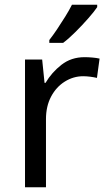

<svg xmlns="http://www.w3.org/2000/svg" viewBox="-20 -786 453 806"><path d="M335 -546Q350 -546 367.5 -544.5Q385 -543 398 -540L387 -459Q374 -462 358.5 -464Q343 -466 329 -466Q288 -466 252 -443.5Q216 -421 194.5 -380.5Q173 -340 173 -286V0H85V-536H157L167 -438H171Q197 -482 238 -514Q279 -546 335 -546ZM388 -756Q376 -738 351 -709.5Q326 -681 297.5 -652.5Q269 -624 245 -606H187V-618Q202 -637 219.5 -663Q237 -689 254 -716.5Q271 -744 282 -766H388Z"/></svg>

Font: Noto Sans Manichaean
Style: Regular
Weight: 400
Designer: Monotype Design Team
Foundry: Monotype Imaging Inc.
Version: Version 2.005; ttfautohint (v1.8.4.7-5d5b)